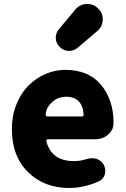

<svg xmlns="http://www.w3.org/2000/svg" viewBox="-20 -936 636 970"><path d="M329.1 13.7Q203.1 13.7 121.6 -66.4Q40 -146.5 40 -284.2Q40 -351.6 63 -408.7Q85.9 -465.8 123.5 -503.4Q161.1 -541 209.5 -562Q257.8 -583 309.6 -583Q426.8 -583 489.3 -508.8Q553.7 -432.6 553.7 -314.5Q553.7 -280.3 526.4 -255.9Q499 -232.4 460.9 -232.4H221.7Q217.8 -232.4 215.3 -229Q212.9 -225.6 213.9 -222.7Q240.2 -122.1 353.5 -122.1Q386.7 -122.1 418.9 -132.8Q430.7 -136.7 444.3 -136.7Q455.1 -136.7 466.8 -133.8Q491.2 -126 503.9 -104.5Q511.7 -88.9 511.7 -72.3Q511.7 -55.7 503.9 -42Q495.1 -27.3 480.5 -20.5Q405.3 13.7 329.1 13.7ZM210.9 -355.5Q210.9 -353.5 212.9 -350.6Q214.8 -347.7 218.8 -347.7H393.6Q397.5 -347.7 400.4 -350.6Q403.3 -353.5 402.3 -357.4Q400.4 -399.4 378.4 -423.3Q356.4 -447.3 313.5 -447.3Q276.4 -447.3 249 -424.8Q210.9 -393.6 210.9 -355.5ZM373 -695.3Q353.5 -678.7 329.1 -678.7Q328.1 -678.7 327.1 -678.7Q300.8 -679.7 282.2 -698.2Q261.7 -717.8 261.7 -746.1Q261.7 -769.5 277.3 -788.1L360.4 -887.7Q382.8 -914.1 417 -916Q418.9 -916 420.9 -916Q453.1 -916 475.6 -893.6Q499 -871.1 499 -838.9Q499 -802.7 471.7 -779.3Z"/></svg>

Font: Gen Jyuu GothicX Heavy
Style: Bold
Weight: 900
Designer: [Source Han Sans]
Ryoko NISHIZUKA  (kana & ideographs); Paul D. Hunt (Latin, Greek & Cyrillic); Wenlong ZHANG  (bopomofo
Version: Version 1.002.20150607